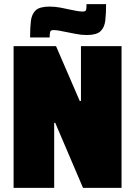

<svg xmlns="http://www.w3.org/2000/svg" viewBox="-20 -912 656 932"><path d="M46 0V-688H252L367 -422H373V-688H570V0H383L248 -316H243V0ZM126 -730Q126 -777 130 -810.5Q134 -844 153.5 -862Q173 -880 220 -880Q247 -880 273.5 -875Q300 -870 322 -865Q340 -861 355 -858.5Q370 -856 381 -856Q396 -856 398 -864Q400 -872 400 -892H495Q495 -845 491 -811.5Q487 -778 467.5 -760Q448 -742 401 -742Q374 -742 348 -747.5Q322 -753 299 -757Q281 -761 266 -763.5Q251 -766 240 -766Q226 -766 223.5 -757.5Q221 -749 221 -730Z"/></svg>

Font: Saira SemiCondensed Black
Style: Regular
Weight: 900
Width: 4
Designer: Hector Gatti with collaboration of the Omnibus-Type team
Foundry: Omnibus-Type
Version: Version 1.101